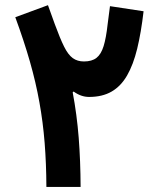

<svg xmlns="http://www.w3.org/2000/svg" viewBox="-20 -737 626 757"><path d="M311.1 -494.7Q285.1 -494.7 266.9 -507.9Q248.7 -521 232.7 -553.2Q216.7 -585.3 196 -641.9L169.1 -716.6L40.3 -669.1Q74.6 -575.7 98 -493.9Q121.4 -412 135.4 -333.6Q149.5 -255.3 156 -173.8Q162.5 -92.3 162.9 0H297.8Q297.4 -102.5 290.3 -194Q283.1 -285.6 266.6 -372.9L270.2 -376.2Q299.2 -354.8 331.3 -354.8Q383.6 -354.8 420.1 -376Q456.7 -397.2 481.1 -439.5Q505.5 -481.8 520.9 -545Q536.3 -608.3 546.1 -692.6L413.6 -712.7L404.3 -640.9Q398.4 -587.2 388.5 -555.1Q378.6 -523 360.5 -508.9Q342.3 -494.7 311.1 -494.7Z"/></svg>

Font: Estedad VF
Style: Regular
Weight: 100
Designer: Amin Abedi
Version: Version 7.3